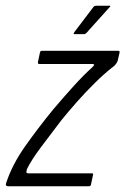

<svg xmlns="http://www.w3.org/2000/svg" viewBox="-44 -649 436 669"><path d="M-22 -13Q-1 -76 43 -138.5Q87 -201 140 -266Q178 -311 213 -349.5Q248 -388 278 -415Q283 -420 284 -422.5Q285 -425 279 -426H93Q90 -426 89 -427.5Q88 -429 88 -432L95 -465Q96 -470 98 -471Q100 -472 103 -472H366Q372 -472 372.5 -470.5Q373 -469 372 -463L366 -437Q365 -433 359.5 -425.5Q354 -418 347 -414Q319 -392 287 -360.5Q255 -329 224.5 -294.5Q194 -260 169 -229Q130 -178 97.5 -134.5Q65 -91 50 -60Q49 -56 48 -50.5Q47 -45 55 -45H275Q279 -45 280 -44Q281 -43 280 -39L273 -6Q272 -2 270 -1Q268 0 264 0H-16Q-20 0 -22.5 -2.5Q-25 -5 -22 -13ZM216 -530Q212 -530 212.5 -532Q213 -534 215 -537L281 -624Q284 -629 293 -629H337Q340 -629 340.5 -627.5Q341 -626 337 -623L257 -534Q255 -532 253 -531Q251 -530 247 -530Z"/></svg>

Font: Glory Thin Light
Style: Italic
Weight: 300
Italic angle: -12°
Version: Version 1.011